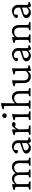

<svg xmlns="http://www.w3.org/2000/svg" viewBox="1806 -2522 727 4378"><g transform="rotate(-90 2169.0 -333.5)"><path d="M35.2 0 33.2 -32.2 93.8 -46.9Q94.7 -54.7 95.2 -64.5Q95.7 -74.2 96.2 -94.7Q96.7 -115.2 96.7 -152.3L97.7 -229.5Q98.6 -251 97.7 -273.9Q96.7 -296.9 94.7 -316.9Q92.8 -336.9 90.8 -346.7L28.3 -360.4V-389.6L147.5 -422.9L161.1 -408.2L156.2 -355.5L159.2 -354.5Q189.5 -392.6 221.7 -408.7Q253.9 -424.8 287.1 -424.8Q320.3 -424.8 352.5 -406.7Q384.8 -388.7 406.2 -350.6Q427.7 -312.5 427.7 -252.9V-149.4Q427.7 -113.3 429.7 -85.4Q431.6 -57.6 433.6 -46.9L493.2 -32.2L491.2 0H312.5L310.5 -32.2L364.3 -46.9Q365.2 -54.7 366.2 -64.9Q367.2 -75.2 367.7 -93.3Q368.2 -111.3 368.2 -140.6L367.2 -252.9Q367.2 -295.9 353 -322.8Q338.9 -349.6 316.4 -361.8Q293.9 -374 268.6 -374Q236.3 -374 208.5 -358.9Q180.7 -343.8 158.2 -309.6V-161.1Q158.2 -113.3 159.7 -85.9Q161.1 -58.6 162.1 -46.9L220.7 -32.2L218.8 0ZM579.1 0 577.1 -32.2 632.8 -46.9Q633.8 -54.7 634.3 -64.9Q634.8 -75.2 635.7 -93.3Q636.7 -111.3 636.7 -140.6L637.7 -252.9Q637.7 -297.9 622.1 -324.2Q606.4 -350.6 583 -362.3Q559.6 -374 537.1 -374Q501 -374 471.2 -356Q441.4 -337.9 417 -299.8L401.4 -335Q435.5 -382.8 473.6 -403.8Q511.7 -424.8 553.7 -424.8Q592.8 -424.8 625.5 -406.2Q658.2 -387.7 677.7 -351.6Q697.3 -315.4 697.3 -262.7V-149.4Q697.3 -113.3 698.7 -85.4Q700.2 -57.6 702.1 -46.9L762.7 -32.2L760.7 0Z M986.3 7.8Q950.2 7.8 920.4 -6.8Q890.6 -21.5 873 -44.9Q855.5 -68.4 855.5 -95.7Q855.5 -127 877 -147.9Q898.4 -168.9 948.2 -185.5L1095.7 -237.3V-291Q1095.7 -316.4 1080.6 -336.9Q1065.4 -357.4 1040 -369.1Q1014.6 -380.9 982.4 -380.9Q956.1 -380.9 946.8 -370.1Q937.5 -359.4 935.5 -326.2L933.6 -291Q902.3 -283.2 879.9 -292.5Q857.4 -301.8 857.4 -324.2Q857.4 -339.8 870.6 -355.5Q883.8 -371.1 905.8 -385.7Q927.7 -400.4 953.6 -410.6Q979.5 -420.9 1006.8 -424.8Q1074.2 -424.8 1116.2 -387.7Q1158.2 -350.6 1159.2 -290L1157.2 -118.2Q1157.2 -102.5 1158.7 -83.5Q1160.2 -64.5 1163.1 -56.6L1224.6 -44.9V-18.6L1180.7 -2.9Q1168 2 1157.7 4.9Q1147.5 7.8 1140.6 7.8Q1112.3 7.8 1105.5 -24.4L1096.7 -61.5L1109.4 -62.5Q1077.1 -26.4 1047.4 -9.3Q1017.6 7.8 986.3 7.8ZM1006.8 -41Q1031.2 -41 1053.2 -52.7Q1075.2 -64.5 1095.7 -88.9V-193.4L973.6 -159.2Q950.2 -153.3 939.9 -140.1Q929.7 -127 929.7 -106.4Q929.7 -82 953.1 -61.5Q976.6 -41 1006.8 -41Z M1286.1 0 1284.2 -32.2 1344.7 -46.9Q1345.7 -51.8 1346.2 -64.5Q1346.7 -77.1 1347.2 -98.6Q1347.7 -120.1 1347.7 -152.3V-229.5Q1347.7 -263.7 1345.2 -297.4Q1342.8 -331.1 1340.8 -346.7L1278.3 -360.4V-389.6L1397.5 -422.9L1409.2 -410.2L1404.3 -327.1L1407.2 -326.2Q1437.5 -383.8 1467.8 -403.8Q1498 -423.8 1523.4 -423.8Q1544.9 -423.8 1559.1 -413.1Q1573.2 -402.3 1573.2 -382.8Q1573.2 -362.3 1558.6 -351.6Q1543.9 -340.8 1520.5 -340.8Q1503.9 -340.8 1488.8 -348.6Q1473.6 -356.4 1460.9 -368.2L1475.6 -361.3Q1457 -348.6 1439.5 -326.2Q1421.9 -303.7 1407.2 -270.5L1408.2 -175.8Q1409.2 -154.3 1410.2 -128.9Q1411.1 -103.5 1412.1 -81.5Q1413.1 -59.6 1414.1 -46.9L1499 -34.2L1497.1 0Z M1623 0 1621.1 -33.2 1686.5 -46.9Q1687.5 -50.8 1688 -59.1Q1688.5 -67.4 1689 -89.4Q1689.5 -111.3 1689.5 -152.3V-213.9Q1689.5 -257.8 1687.5 -294.4Q1685.5 -331.1 1683.6 -346.7L1618.2 -360.4V-389.6L1745.1 -422.9L1755.9 -411.1Q1753.9 -380.9 1752.4 -352.1Q1751 -323.2 1751 -284.2V-161.1Q1751 -113.3 1752.4 -84Q1753.9 -54.7 1754.9 -46.9L1820.3 -33.2L1818.4 0ZM1720.7 -542Q1699.2 -542 1682.6 -556.6Q1666 -571.3 1666 -593.8Q1666 -616.2 1682.6 -630.9Q1699.2 -645.5 1720.7 -645.5Q1742.2 -645.5 1757.8 -630.9Q1773.4 -616.2 1773.4 -593.8Q1773.4 -571.3 1757.8 -556.6Q1742.2 -542 1720.7 -542Z M1880.9 0 1878.9 -32.2 1939.5 -46.9Q1941.4 -57.6 1941.9 -78.6Q1942.4 -99.6 1942.9 -136.7Q1943.4 -173.8 1943.4 -233.4V-355.5Q1943.4 -388.7 1942.9 -427.7Q1942.4 -466.8 1941.9 -503.9Q1941.4 -541 1940.9 -567.9Q1940.4 -594.7 1940.4 -601.6L1868.2 -611.3L1866.2 -638.7L1991.2 -676.8L2006.8 -664.1Q2005.9 -633.8 2005.4 -603Q2004.9 -572.3 2004.4 -537.1Q2003.9 -502 2003.4 -458Q2002.9 -414.1 2002.9 -357.4L2005.9 -356.4Q2041 -393.6 2073.2 -409.2Q2105.5 -424.8 2143.6 -424.8Q2177.7 -424.8 2209 -407.2Q2240.2 -389.6 2260.7 -352.5Q2281.2 -315.4 2281.2 -255.9V-149.4Q2281.2 -113.3 2283.2 -85.4Q2285.2 -57.6 2287.1 -46.9L2347.7 -32.2L2346.7 0H2164.1L2161.1 -32.2L2217.8 -46.9Q2218.8 -54.7 2219.7 -64.9Q2220.7 -75.2 2221.2 -93.3Q2221.7 -111.3 2221.7 -140.6V-252Q2221.7 -295.9 2206.5 -322.8Q2191.4 -349.6 2168 -361.8Q2144.5 -374 2118.2 -374Q2084 -374 2054.7 -356.9Q2025.4 -339.8 2003.9 -309.6V-161.1Q2003.9 -114.3 2005.4 -84.5Q2006.8 -54.7 2007.8 -46.9L2068.4 -32.2L2066.4 0Z M2804.7 -62.5 2866.2 -46.9V-17.6L2750 9.8L2739.3 -2L2740.2 -61.5L2737.3 -62.5Q2708 -23.4 2679.2 -8.3Q2650.4 6.8 2616.2 6.8Q2551.8 6.8 2507.8 -32.2Q2463.9 -71.3 2463.9 -150.4V-235.4Q2463.9 -264.6 2462.4 -292.5Q2460.9 -320.3 2459 -346.7L2392.6 -360.4V-389.6L2513.7 -422.9L2527.3 -408.2Q2526.4 -377.9 2525.4 -345.7Q2524.4 -313.5 2524.4 -277.3L2523.4 -164.1Q2523.4 -99.6 2553.2 -73.2Q2583 -46.9 2629.9 -46.9Q2657.2 -46.9 2686.5 -61.5Q2715.8 -76.2 2738.3 -111.3V-228.5Q2738.3 -250 2737.8 -272Q2737.3 -293.9 2736.3 -313.5Q2735.4 -333 2733.4 -346.7L2662.1 -360.4V-389.6L2788.1 -422.9L2799.8 -410.2Q2798.8 -380.9 2798.3 -359.9Q2797.9 -338.9 2797.9 -318.8Q2797.9 -298.8 2797.9 -274.4V-207Q2797.9 -144.5 2800.8 -110.8Q2803.7 -77.1 2804.7 -62.5Z M3088.9 7.8Q3052.7 7.8 3022.9 -6.8Q2993.2 -21.5 2975.6 -44.9Q2958 -68.4 2958 -95.7Q2958 -127 2979.5 -147.9Q3001 -168.9 3050.8 -185.5L3198.2 -237.3V-291Q3198.2 -316.4 3183.1 -336.9Q3168 -357.4 3142.6 -369.1Q3117.2 -380.9 3085 -380.9Q3058.6 -380.9 3049.3 -370.1Q3040 -359.4 3038.1 -326.2L3036.1 -291Q3004.9 -283.2 2982.4 -292.5Q2960 -301.8 2960 -324.2Q2960 -339.8 2973.1 -355.5Q2986.3 -371.1 3008.3 -385.7Q3030.3 -400.4 3056.2 -410.6Q3082 -420.9 3109.4 -424.8Q3176.8 -424.8 3218.8 -387.7Q3260.7 -350.6 3261.7 -290L3259.8 -118.2Q3259.8 -102.5 3261.2 -83.5Q3262.7 -64.5 3265.6 -56.6L3327.1 -44.9V-18.6L3283.2 -2.9Q3270.5 2 3260.3 4.9Q3250 7.8 3243.2 7.8Q3214.8 7.8 3208 -24.4L3199.2 -61.5L3211.9 -62.5Q3179.7 -26.4 3149.9 -9.3Q3120.1 7.8 3088.9 7.8ZM3109.4 -41Q3133.8 -41 3155.8 -52.7Q3177.7 -64.5 3198.2 -88.9V-193.4L3076.2 -159.2Q3052.7 -153.3 3042.5 -140.1Q3032.2 -127 3032.2 -106.4Q3032.2 -82 3055.7 -61.5Q3079.1 -41 3109.4 -41Z M3386.7 0 3384.8 -32.2 3445.3 -46.9Q3446.3 -54.7 3446.8 -65.9Q3447.3 -77.1 3447.8 -97.7Q3448.2 -118.2 3448.2 -152.3L3449.2 -228.5Q3449.2 -261.7 3446.8 -296.4Q3444.3 -331.1 3442.4 -346.7L3379.9 -360.4V-389.6L3499 -422.9L3512.7 -408.2L3507.8 -357.4L3510.7 -356.4Q3546.9 -393.6 3579.1 -409.2Q3611.3 -424.8 3649.4 -424.8Q3683.6 -424.8 3714.8 -407.7Q3746.1 -390.6 3766.6 -354Q3787.1 -317.4 3787.1 -259.8V-149.4Q3787.1 -113.3 3789.1 -85Q3791 -56.6 3793 -46.9L3853.5 -32.2L3851.6 0H3668.9L3667 -32.2L3723.6 -46.9Q3724.6 -54.7 3725.6 -64.9Q3726.6 -75.2 3727.1 -93.3Q3727.5 -111.3 3727.5 -140.6V-252.9Q3727.5 -298.8 3710.9 -325.2Q3694.3 -351.6 3670.4 -362.8Q3646.5 -374 3624 -374Q3589.8 -374 3560.5 -356.9Q3531.2 -339.8 3509.8 -309.6V-161.1Q3509.8 -113.3 3511.2 -85.9Q3512.7 -58.6 3513.7 -46.9L3574.2 -32.2L3572.3 0Z M4074.2 7.8Q4038.1 7.8 4008.3 -6.8Q3978.5 -21.5 3960.9 -44.9Q3943.4 -68.4 3943.4 -95.7Q3943.4 -127 3964.8 -147.9Q3986.3 -168.9 4036.1 -185.5L4183.6 -237.3V-291Q4183.6 -316.4 4168.5 -336.9Q4153.3 -357.4 4127.9 -369.1Q4102.5 -380.9 4070.3 -380.9Q4043.9 -380.9 4034.7 -370.1Q4025.4 -359.4 4023.4 -326.2L4021.5 -291Q3990.2 -283.2 3967.8 -292.5Q3945.3 -301.8 3945.3 -324.2Q3945.3 -339.8 3958.5 -355.5Q3971.7 -371.1 3993.7 -385.7Q4015.6 -400.4 4041.5 -410.6Q4067.4 -420.9 4094.7 -424.8Q4162.1 -424.8 4204.1 -387.7Q4246.1 -350.6 4247.1 -290L4245.1 -118.2Q4245.1 -102.5 4246.6 -83.5Q4248 -64.5 4251 -56.6L4312.5 -44.9V-18.6L4268.6 -2.9Q4255.9 2 4245.6 4.9Q4235.4 7.8 4228.5 7.8Q4200.2 7.8 4193.4 -24.4L4184.6 -61.5L4197.3 -62.5Q4165 -26.4 4135.3 -9.3Q4105.5 7.8 4074.2 7.8ZM4094.7 -41Q4119.1 -41 4141.1 -52.7Q4163.1 -64.5 4183.6 -88.9V-193.4L4061.5 -159.2Q4038.1 -153.3 4027.8 -140.1Q4017.6 -127 4017.6 -106.4Q4017.6 -82 4041 -61.5Q4064.5 -41 4094.7 -41Z"/></g></svg>

Font: Crimson Pro Light
Style: Regular
Weight: 300
Designer: Jacques Le Bailly
Foundry: Baron von Fonthausen
Version: Version 1.003